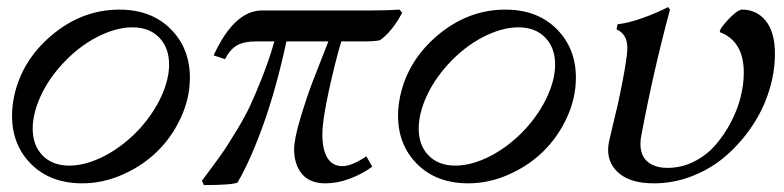

<svg xmlns="http://www.w3.org/2000/svg" viewBox="-20 -518 2226 545"><path d="M20 -244.1Q42 -347.2 127.9 -418.9Q213.9 -490.7 318.8 -490.7Q409.2 -490.7 464.1 -436Q519 -381.3 519 -297.4Q519 -239.3 493.2 -183.6Q467.3 -127.9 425.5 -87.4Q383.8 -46.9 327.6 -22.2Q271.5 2.4 213.9 2.4Q123.5 2.4 68.8 -51.8Q14.2 -106 14.2 -189.9Q14.2 -216.3 20 -244.1ZM155.8 -335Q116.2 -291.5 94.5 -243.2Q72.8 -194.8 72.8 -152.8Q72.8 -105.5 100.8 -76.7Q128.9 -47.9 176.8 -47.9Q224.1 -47.9 277.8 -75.9Q331.5 -104 377 -153.3Q416.5 -197.3 438.2 -245.1Q460 -293 460 -335Q460 -382.3 431.9 -411.4Q403.8 -440.4 356 -440.4Q308.6 -440.4 254.6 -412.4Q200.7 -384.3 155.8 -335Z M758.8 -400.4H705.6Q672.9 -400.4 653.1 -389.4Q633.3 -378.4 618.7 -350.1L586.4 -360.8Q645 -488.3 724.1 -488.3H1029.8Q1081.1 -488.3 1113.8 -490.7L1121.6 -481.9Q1093.8 -429.2 1058.6 -403.8Q1043 -400.4 1011.2 -400.4H948.7Q931.2 -341.8 913.1 -258.8Q895 -175.8 895 -136.2Q895 -93.3 909.4 -69.8Q923.8 -46.4 952.1 -46.4Q978 -46.4 1020 -74.2L1036.6 -44.9Q1008.8 -24.4 973.4 -11Q938 2.4 903.8 2.4Q859.4 2.4 837.2 -24.2Q814.9 -50.8 814.9 -94.7Q814.9 -123.5 833 -183.6Q851.1 -243.7 867.2 -285.6Q883.3 -327.6 912.1 -400.4H793Q765.1 -270 728.3 -166.7Q691.4 -63.5 654.3 0Q640.1 7.3 558.6 7.3L553.2 -4.9Q556.2 -8.8 581.1 -42.5Q606 -76.2 616.2 -91.3Q626.5 -106.4 650.4 -145.5Q674.3 -184.6 689.5 -216.8Q704.6 -249 724.1 -298.3Q743.7 -347.7 758.8 -400.4Z M1115.7 -244.1Q1137.7 -347.2 1223.6 -418.9Q1309.6 -490.7 1414.6 -490.7Q1504.9 -490.7 1559.8 -436Q1614.7 -381.3 1614.7 -297.4Q1614.7 -239.3 1588.9 -183.6Q1563 -127.9 1521.2 -87.4Q1479.5 -46.9 1423.3 -22.2Q1367.2 2.4 1309.6 2.4Q1219.2 2.4 1164.6 -51.8Q1109.9 -106 1109.9 -189.9Q1109.9 -216.3 1115.7 -244.1ZM1251.5 -335Q1211.9 -291.5 1190.2 -243.2Q1168.5 -194.8 1168.5 -152.8Q1168.5 -105.5 1196.5 -76.7Q1224.6 -47.9 1272.5 -47.9Q1319.8 -47.9 1373.5 -75.9Q1427.2 -104 1472.7 -153.3Q1512.2 -197.3 1533.9 -245.1Q1555.7 -293 1555.7 -335Q1555.7 -382.3 1527.6 -411.4Q1499.5 -440.4 1451.7 -440.4Q1404.3 -440.4 1350.3 -412.4Q1296.4 -384.3 1251.5 -335Z M1836.4 2.4Q1772.5 2.4 1739.3 -24.4Q1706.1 -51.3 1706.1 -92.8Q1706.1 -102.1 1708.5 -115.2Q1713.9 -139.2 1721.4 -170.2Q1729 -201.2 1734.4 -224.6Q1760.7 -347.2 1760.7 -382.3Q1760.7 -421.4 1730 -434.6L1732.9 -449.2Q1762.7 -452.1 1803.2 -466.6Q1843.8 -481 1876.5 -498L1881.8 -490.7Q1835.9 -321.3 1800.8 -135.7Q1797.9 -122.1 1797.9 -109.9Q1797.9 -76.2 1818.4 -58.8Q1838.9 -41.5 1875 -41.5Q1914.6 -41.5 1950 -59.3Q1985.4 -77.1 2010.5 -106Q2035.6 -134.8 2054.4 -170.4Q2073.2 -206.1 2082.3 -242.4Q2091.3 -278.8 2091.3 -311.5Q2091.3 -401.4 2022.9 -426.8L2024.9 -434.6Q2035.6 -451.7 2055.7 -471.2Q2075.7 -490.7 2086.4 -490.7Q2128.4 -490.7 2154.1 -458.3Q2179.7 -425.8 2179.7 -365.7Q2179.7 -313 2162.8 -259.5Q2146 -206.1 2114.5 -159.4Q2083 -112.8 2041.5 -76.4Q2000 -40 1946.5 -18.8Q1893.1 2.4 1836.4 2.4Z"/></svg>

Font: Flanker
Style: Italic
Weight: 400
Italic angle: -12°
Designer: Flanker
Version: Version 2.027